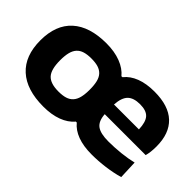

<svg xmlns="http://www.w3.org/2000/svg" viewBox="-71 -872 1204 1204"><g transform="rotate(45 531.0 -269.5)"><path d="M770 9Q697 9 645 -10.5Q593 -30 563 -67H555Q523 -29 469.5 -9Q416 11 344 11Q195 11 116 -61Q37 -133 37 -270Q37 -407 116 -478.5Q195 -550 344 -550Q416 -550 470.5 -529Q525 -508 556 -470L565 -471Q595 -509 647 -529Q699 -549 771 -549Q896 -549 959.5 -489Q1023 -429 1023 -314Q1023 -264 1013 -228H650Q654 -169 685.5 -146Q717 -123 787 -123Q812 -123 840.5 -124.5Q869 -126 897 -129Q925 -132 951 -136.5Q977 -141 997 -146L1002 -22Q950 -7 889.5 1Q829 9 770 9ZM344 -123Q380 -123 404.5 -130.5Q429 -138 445 -155.5Q461 -173 468 -201Q475 -229 475 -270Q475 -311 468 -339Q461 -367 445 -384Q429 -401 404.5 -408.5Q380 -416 344 -416Q309 -416 284 -408.5Q259 -401 243 -383.5Q227 -366 220 -338Q213 -310 213 -270Q213 -188 243 -155.5Q273 -123 344 -123ZM869 -312Q867 -375 843 -402Q819 -429 763 -429Q706 -429 679 -402Q652 -375 648 -312Z"/></g></svg>

Font: Encode Sans Wide
Style: Bold
Weight: 700
Designer: Pablo Impallari, Andres Torresi
Foundry: Pablo Impallari, Andres Torresi
Version: Version 1.000; ttfautohint (v1.00) -l 8 -r 50 -G 200 -x 14 -